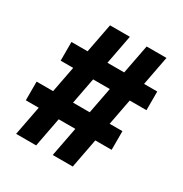

<svg xmlns="http://www.w3.org/2000/svg" viewBox="-152 -756 831 872"><g transform="rotate(30 263.5 -320.0)"><path d="M53 0H158L280 -640H176ZM245 0H350L472 -640H368ZM62 -389H512V-487H62ZM15 -154H465V-252H15Z"/></g></svg>

Font: Gemunu Libre ExtraLight ExtraBold
Style: Regular
Weight: 800
Version: Version 1.100